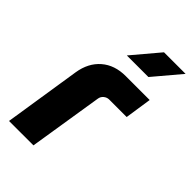

<svg xmlns="http://www.w3.org/2000/svg" viewBox="-216 -786 862 862"><g transform="rotate(45 214.5 -355.0)"><path d="M18 0 75 -366Q86 -435 131 -474Q176 -513 246 -513H398L379 -386H268Q254 -386 242.5 -376.5Q231 -367 229 -352L173 0ZM184 -582 292 -710H429L321 -582Z"/></g></svg>

Font: MuseoModerno
Style: Bold Italic
Weight: 700
Italic angle: -9°
Designer: Pablo Cosgaya, Héctor Gatti, Marcela Romero, and the Authors of The MuseoModerno Project.
Foundry: Omnibus-Type Team
Version: Version 1.003